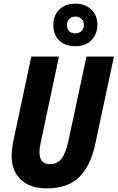

<svg xmlns="http://www.w3.org/2000/svg" viewBox="-20 -1025 646 1055"><path d="M235 10Q145 10 94.5 -38Q44 -86 44 -168Q44 -204 53 -249L152 -714H304L205 -248Q201 -231 199 -216.5Q197 -202 197 -189Q197 -123 254 -123Q295 -123 318 -153Q341 -183 356 -251L455 -714H606L503 -232Q479 -117 417 -53.5Q355 10 235 10ZM395 -771Q338 -771 305.5 -802.5Q273 -834 273 -888Q273 -941 306.5 -973Q340 -1005 395 -1005Q446 -1005 480.5 -973.5Q515 -942 515 -890Q515 -837 482 -804Q449 -771 395 -771ZM395 -842Q415 -842 428 -854.5Q441 -867 441 -888Q441 -908 428 -921Q415 -934 395 -934Q373 -934 360.5 -921Q348 -908 348 -888Q348 -867 359.5 -854.5Q371 -842 395 -842Z"/></svg>

Font: Noto Sans Condensed ExtraBold
Style: Italic
Weight: 800
Width: 3
Italic angle: -12°
Designer: Monotype Design Team
Foundry: Monotype Imaging Inc.
Version: Version 2.013; ttfautohint (v1.8.4.7-5d5b)